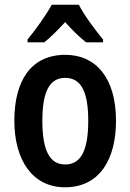

<svg xmlns="http://www.w3.org/2000/svg" viewBox="-20 -786 554 816"><path d="M315 -766H200C178 -725 131 -659 97 -618V-606H168C194 -626 225 -658 257 -692C287 -658 318 -628 346 -606H418V-618C382 -662 338 -721 315 -766ZM473 -273C473 -454 388 -553 258 -553C113 -553 41 -445 41 -273C41 -106 118 10 256 10C403 10 473 -108 473 -273ZM160 -272C160 -394 189 -455 257 -455C326 -455 355 -394 355 -273C355 -150 326 -87 257 -87C189 -87 160 -151 160 -272Z"/></svg>

Font: Noto Sans Thai Cond SemBd
Style: Regular
Weight: 600
Width: 3
Designer: Monotype Design Team
Foundry: Monotype Imaging Inc.
Version: Version 2.002